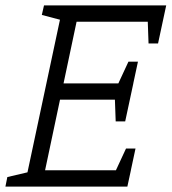

<svg xmlns="http://www.w3.org/2000/svg" viewBox="-61 -687 632 707"><path d="M171 -667H551L538 -607H221L173 -380H430L417 -320H160L105 -60H421L408 0H29ZM101 -667H181L169 -612L93 -632ZM-41 0 -34 -35 51 -55 39 0ZM438 -140 408 0H338L403 -140ZM521 -527H486L481 -667H551ZM447 -460 417 -320H347L412 -460ZM400 -240H365L360 -380H430Z"/></svg>

Font: Epunda Slab Light
Style: Italic
Weight: 300
Italic angle: -12°
Designer: Simon Atzbach
Foundry: typofactur
Version: Version 1.102